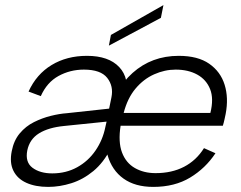

<svg xmlns="http://www.w3.org/2000/svg" viewBox="-20 -726 947 753"><path d="M581 7Q510 7 464.5 -25.5Q419 -58 402 -117Q385 -176 401 -255Q425 -373 500 -440Q575 -507 681 -507Q756 -507 800.5 -476Q845 -445 861 -393.5Q877 -342 865 -279Q863 -270 860.5 -258Q858 -246 854 -233H453Q443 -169 458.5 -128Q474 -87 509 -67Q544 -47 590 -47Q654 -47 702 -72Q750 -97 780 -145L825 -125Q786 -66 725.5 -29.5Q665 7 581 7ZM805 -283Q819 -339 804 -376.5Q789 -414 753.5 -433.5Q718 -453 669 -453Q626 -453 584.5 -434.5Q543 -416 511.5 -378.5Q480 -341 465 -283ZM421 -217 414 -143Q386 -88 346 -55Q306 -22 260 -7.5Q214 7 169 7Q119 7 83.5 -9Q48 -25 32.5 -56.5Q17 -88 26 -133Q34 -175 57.5 -203Q81 -231 113 -247Q145 -263 179 -271.5Q213 -280 242 -282L408 -300L417 -344Q426 -388 400.5 -420.5Q375 -453 309 -453Q255 -453 209.5 -428Q164 -403 140 -349L92 -367Q123 -435 182.5 -471Q242 -507 321 -507Q406 -507 447.5 -463Q489 -419 474 -342L456 -253ZM398 -249 232 -232Q170 -226 133 -203Q96 -180 87 -136Q78 -90 107.5 -68Q137 -46 185 -46Q239 -46 282.5 -70Q326 -94 354.5 -135.5Q383 -177 393 -227ZM621 -706 611 -656 407 -547 415 -589Z"/></svg>

Font: Albert Sans Light
Style: Italic
Weight: 300
Italic angle: -11.25°
Designer: Andreas Rasmussen
Foundry: a.Foundry
Version: Version 1.025